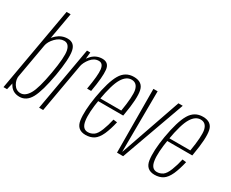

<svg xmlns="http://www.w3.org/2000/svg" viewBox="-134 -1171 1872 1559"><g transform="rotate(30 802.0 -391.0)"><path d="M-20.5 0H13L29.5 -70L156 -785H118ZM130 3.5Q195 3.5 232.8 -65.2Q270.5 -134 299.5 -299.5Q327.5 -464.5 314.2 -533.2Q301 -602 235.5 -602Q180.5 -602 137.2 -563.8Q94 -525.5 87 -484.5L97.5 -455.5Q104.5 -496.5 141.5 -534.5Q178.5 -572.5 219.5 -572.5Q264 -572.5 276.5 -516.2Q289 -460 261 -299Q233 -138.5 200 -82.2Q167 -26 123 -26Q81.5 -26 58 -64.2Q34.5 -102.5 42 -144L21 -114Q13.5 -73 44.2 -34.8Q75 3.5 130 3.5Z M573.5 -329H611.5Q637 -474 629.8 -537.8Q622.5 -601.5 561.5 -601.5Q506 -601.5 466.8 -562.5Q427.5 -523.5 418.5 -469.5L431 -453Q438.5 -494 470.2 -533Q502 -572 544.5 -572Q584 -572 591 -520Q598 -468 573.5 -329ZM313.5 0H351.5L440.5 -504.5L449.5 -596H418.5Z M749 3.5 754 -25.5Q703 -25.5 692.5 -95Q681.5 -164.5 704.5 -300.5Q731 -455.5 767 -514.5Q802 -573 851.5 -573Q902.5 -573 916 -515Q927.5 -458.5 903 -313.5H700.5L696 -286H937Q938.5 -294 939.5 -301Q968 -463.5 953 -533Q938 -602 856.5 -602Q777 -602 735.5 -531Q694 -460.5 666.5 -300Q643.5 -160.5 655.5 -78Q668 3.5 749 3.5ZM754 -25.5 749 3.5Q793.5 3.5 826 -17Q858 -38 882 -90.5Q905 -143 921 -213.5L885 -218Q872 -159 852.5 -109.5Q833 -60 808.5 -42.5Q783 -25.5 754 -25.5Z M1044 0H1101.5L1316 -596.5H1275.5L1079 -30H1077L1080.5 -596.5H1041Z M1396.5 3.5 1401.5 -25.5Q1350.5 -25.5 1340 -95Q1329 -164.5 1352 -300.5Q1378.5 -455.5 1414.5 -514.5Q1449.5 -573 1499 -573Q1550 -573 1563.5 -515Q1575 -458.5 1550.5 -313.5H1348L1343.5 -286H1584.5Q1586 -294 1587 -301Q1615.5 -463.5 1600.5 -533Q1585.5 -602 1504 -602Q1424.5 -602 1383 -531Q1341.5 -460.5 1314 -300Q1291 -160.5 1303 -78Q1315.5 3.5 1396.5 3.5ZM1401.5 -25.5 1396.5 3.5Q1441 3.5 1473.5 -17Q1505.5 -38 1529.5 -90.5Q1552.5 -143 1568.5 -213.5L1532.5 -218Q1519.5 -159 1500 -109.5Q1480.5 -60 1456 -42.5Q1430.5 -25.5 1401.5 -25.5Z"/></g></svg>

Font: Anybody Condensed ExtraLight
Style: Italic
Weight: 250
Width: 3
Italic angle: -10°
Version: Version 1.113;gftools[0.9.25]